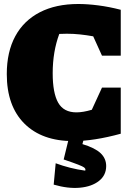

<svg xmlns="http://www.w3.org/2000/svg" viewBox="-20 -694 676 962"><path d="M347 13Q190 13 102 -75Q14 -163 14 -323Q14 -434 56.5 -512.5Q99 -591 179.5 -632.5Q260 -674 372 -674Q418 -674 472.5 -667Q527 -660 585 -645V-415H491L447 -512Q414 -518 381 -521.5Q348 -525 315 -525Q297 -525 277 -524Q244 -435 244 -327Q244 -228 271.5 -179.5Q299 -131 363 -131Q396 -131 440 -144L491 -255H585V-24Q450 13 347 13ZM329 -18H405L393 28Q456 47 484 73.5Q512 100 512 138Q512 184 476 212.5Q440 241 380.5 246.5Q321 252 249 231L259 124Q294 137 331.5 146.5Q369 156 407 161Q408 159 408 156Q408 150 401.5 145Q395 140 372 131Q349 122 299 105Z"/></svg>

Font: Piazzolla SC Black
Style: Regular
Weight: 900
Designer: Juan Pablo del Peral
Foundry: Huerta Tipografica
Version: Version 1.330